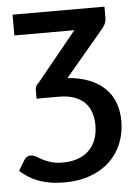

<svg xmlns="http://www.w3.org/2000/svg" viewBox="-60 -550 560 769"><g transform="rotate(-5 220.0 -166.0)"><path d="M216.5 -238Q268 -234 305.5 -218.5Q343 -203 367.8 -178.2Q392.5 -153.5 404.5 -120.2Q416.5 -87 416.5 -47.5Q416.5 -0.5 400.2 40.5Q384 81.5 352.5 112Q321 142.5 274.5 160Q228 177.5 167.5 177.5Q136.5 177.5 110.8 173Q85 168.5 63.2 160.2Q41.5 152 23.8 140.5Q6 129 -9 115.5L16 74Q20.5 66.5 26.8 62.5Q33 58.5 43 58.5Q53.5 58.5 63.8 64.5Q74 70.5 88 78Q102 85.5 121.2 91.5Q140.5 97.5 169 97.5Q202 97.5 228.5 88.2Q255 79 273.2 61.5Q291.5 44 301.5 18.5Q311.5 -7 311.5 -40Q311.5 -68 303.8 -91.2Q296 -114.5 279.5 -131.2Q263 -148 237.5 -157.2Q212 -166.5 176.5 -166.5H86V-201Q86 -210 89.8 -217.2Q93.5 -224.5 100.5 -230L260.5 -426.5H19.5V-510H389V-465Q389 -450.5 382.8 -439Q376.5 -427.5 368 -418Z"/></g></svg>

Font: Lato SemiBold
Style: Regular
Weight: 600
Designer: Lukasz Dziedzic with Adam Twardoch and Botio Nikoltchev
Foundry: tyPoland Lukasz Dziedzic
Version: Version 2.015; 2015-08-06; http://www.latofonts.com/